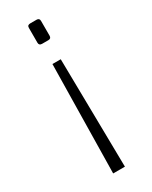

<svg xmlns="http://www.w3.org/2000/svg" viewBox="-193 -577 649 821"><g transform="rotate(-30 131.5 -166.5)"><path d="M154 -335 162 200H104L113 -335ZM149 -533Q163 -533 163 -519V-446Q163 -432 149 -432H118Q103 -432 103 -446V-519Q103 -527 107 -530Q111 -533 118 -533Z"/></g></svg>

Font: Exo Thin Light
Style: Regular
Weight: 300
Version: Version 2.000